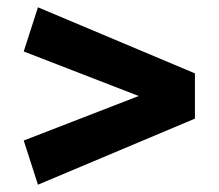

<svg xmlns="http://www.w3.org/2000/svg" viewBox="-20 -550 600 526"><path d="M84 -44 45 -165 360 -287 45 -409 84 -530 514 -349V-225Z"/></svg>

Font: Ubuntu Sans Mono
Style: Bold
Weight: 700
Monospace: yes
Designer: Dalton Maag Ltd
Foundry: Dalton Maag Ltd
Version: Version 1.006